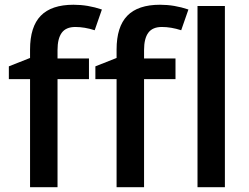

<svg xmlns="http://www.w3.org/2000/svg" viewBox="-20 -785 1045 805"><path d="M353 -453.1H221.2V0H106V-453.1H17.1V-506.8L106 -542V-577.1Q106 -672.9 150.9 -719Q195.8 -765.1 288.1 -765.1Q348.6 -765.1 407.2 -745.1L377 -658.2Q334.5 -671.9 295.9 -671.9Q256.8 -671.9 239 -647.7Q221.2 -623.5 221.2 -575.2V-540H353ZM715.8 -453.1H584V0H468.8V-453.1H379.9V-506.8L468.8 -542V-577.1Q468.8 -672.9 513.7 -719Q558.6 -765.1 650.9 -765.1Q711.4 -765.1 770 -745.1L739.7 -658.2Q697.3 -671.9 658.7 -671.9Q619.6 -671.9 601.8 -647.7Q584 -623.5 584 -575.2V-540H715.8ZM922.9 0H808.1V-759.8H922.9Z"/></svg>

Font: f42954597008400   
Style: Regular
Weight: 600
Foundry: Ascender Corporation
Version: Version 1.10